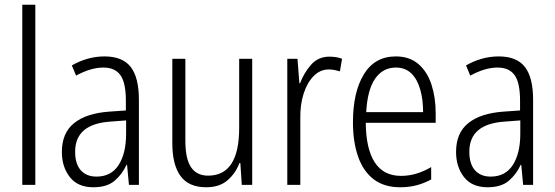

<svg xmlns="http://www.w3.org/2000/svg" viewBox="-20 -780 2340 810"><path d="M129 0H74V-760H129Z M421 -542Q497 -542 531.5 -497.5Q566 -453 566 -359V0H524L516 -85H514Q495 -44 463 -17Q431 10 374 10Q308 10 274.5 -33Q241 -76 241 -139Q241 -219 292.5 -260.5Q344 -302 440 -309L511 -314V-355Q511 -431 488 -463Q465 -495 416 -495Q363 -495 301 -461L283 -504Q314 -522 349 -532Q384 -542 421 -542ZM446 -267Q297 -257 297 -140Q297 -88 321 -61.5Q345 -35 387 -35Q449 -35 480.5 -84Q512 -133 512 -216V-272Z M1044 -532V0H1000L994 -92H990Q974 -49 940 -19.5Q906 10 850 10Q776 10 741.5 -37.5Q707 -85 707 -176V-532H762V-186Q762 -110 786 -74.5Q810 -39 858 -39Q989 -39 989 -240V-532Z M1370 -541Q1383 -541 1397 -539Q1411 -537 1423 -532L1414 -479Q1404 -482 1392 -484.5Q1380 -487 1367 -487Q1330 -487 1302.5 -458.5Q1275 -430 1260.5 -383.5Q1246 -337 1247 -282V0H1192V-532H1235L1243 -429H1246Q1262 -472 1292 -506.5Q1322 -541 1370 -541Z M1650 -542Q1708 -542 1745.5 -509.5Q1783 -477 1800.5 -422.5Q1818 -368 1818 -303V-262H1523Q1524 -152 1561 -95Q1598 -38 1672 -38Q1736 -38 1799 -75V-23Q1770 -7 1738 1.5Q1706 10 1668 10Q1600 10 1556 -24Q1512 -58 1490.5 -120Q1469 -182 1469 -264Q1469 -391 1515 -466.5Q1561 -542 1650 -542ZM1650 -495Q1595 -495 1562.5 -448Q1530 -401 1525 -307H1765Q1765 -359 1753 -402Q1741 -445 1715.5 -470Q1690 -495 1650 -495Z M2084 -542Q2160 -542 2194.5 -497.5Q2229 -453 2229 -359V0H2187L2179 -85H2177Q2158 -44 2126 -17Q2094 10 2037 10Q1971 10 1937.5 -33Q1904 -76 1904 -139Q1904 -219 1955.5 -260.5Q2007 -302 2103 -309L2174 -314V-355Q2174 -431 2151 -463Q2128 -495 2079 -495Q2026 -495 1964 -461L1946 -504Q1977 -522 2012 -532Q2047 -542 2084 -542ZM2109 -267Q1960 -257 1960 -140Q1960 -88 1984 -61.5Q2008 -35 2050 -35Q2112 -35 2143.5 -84Q2175 -133 2175 -216V-272Z"/></svg>

Font: Noto Sans Lao UI Cond Light
Style: Regular
Weight: 300
Width: 3
Designer: Monotype Design Team
Foundry: Monotype Imaging Inc.
Version: Version 2.000; ttfautohint (v1.8.4.7-5d5b)